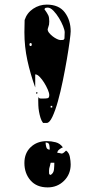

<svg xmlns="http://www.w3.org/2000/svg" viewBox="-20 -787 418 834"><path d="M133 -407Q112 -465 99 -524.5Q86 -584 86 -647L87 -700Q97 -731 124 -749Q151 -767 183 -767Q236 -767 261.5 -733Q287 -699 287 -651Q287 -641 282.5 -607.5Q278 -574 270.5 -530Q263 -486 253 -437Q243 -388 231.5 -347Q220 -306 207.5 -279.5Q195 -253 183 -253H167Q160 -262 156 -275Q152 -288 149.5 -302Q147 -316 146.5 -329.5Q146 -343 146 -353L147 -367Q148 -359 157.5 -359Q167 -359 170 -359Q180 -359 187 -360.5Q194 -362 194 -374Q194 -383 187.5 -398Q181 -413 172 -427.5Q163 -442 152.5 -453Q142 -464 133 -464ZM261 -647Q261 -656 254 -673.5Q247 -691 236 -709Q225 -727 212 -740.5Q199 -754 187 -754Q182 -754 178.5 -753Q175 -752 173 -747Q186 -729 190 -720Q194 -711 194 -694L193 -680Q193 -678 190 -670Q187 -662 187 -660Q187 -652 193.5 -644Q200 -636 209 -629Q218 -622 227.5 -617.5Q237 -613 243 -613Q248 -613 253 -613.5Q258 -614 260 -620ZM113 -587Q118 -587 118 -593.5Q118 -600 113 -600Q108 -600 108 -593.5Q108 -587 113 -587ZM140 -380Q137 -379 137 -383Q137 -387 140 -387Q143 -386 143 -383.5Q143 -381 140 -380ZM207 -327H200V-320H207ZM287 -73Q287 -30 258 -1.5Q229 27 187 27Q139 27 112.5 -3.5Q86 -34 86 -79Q86 -122 113.5 -148Q141 -174 183 -174Q203 -174 222 -169Q241 -164 253 -147Q245 -144 237 -137.5Q229 -131 229 -123Q237 -123 241 -121.5Q245 -120 248 -120Q251 -120 255 -122.5Q259 -125 267 -133Q280 -124 283.5 -105.5Q287 -87 287 -73ZM196 -137Q196 -148 194 -158Q192 -168 178 -168Q178 -160 181 -148.5Q184 -137 196 -137ZM200 -80Q199 -73 197 -67Q195 -62 194 -56Q193 -50 193 -47V-39Q193 -35 193.5 -32Q194 -29 200 -27Q213 -35 214.5 -51Q216 -67 216 -80Z"/></svg>

Font: Genkaimincho
Style: Regular
Weight: 800
Designer: Dr. Ken Lunde (project architect, glyph set definition & overall production); Masataka HATTORI \u670D \u90E8 \u6B63 \u8C
Foundry: Adobe Systems Incorporated
Version: Version 1.00